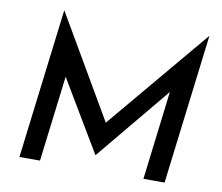

<svg xmlns="http://www.w3.org/2000/svg" viewBox="-81 -848 1094 947"><g transform="rotate(10 466.0 -375.0)"><path d="M177 0H74L166 -750H167L486 -203L441 -213L892 -750H893L801 0H695L757 -509V-454L443 -75H441L215 -454L239 -504Z"/></g></svg>

Font: Josefin Sans Thin Medium
Style: Italic
Weight: 500
Italic angle: -7°
Version: Version 2.000